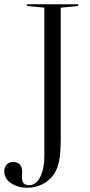

<svg xmlns="http://www.w3.org/2000/svg" viewBox="-74 -710 424 901"><path d="M63 159Q29 159 29 124L30 95Q30 74 19 62Q8 50 -12 50Q-31 50 -42.5 62Q-54 74 -54 94Q-54 127 -23 149Q8 171 55 171Q92 171 125 154.5Q158 138 178 109Q196 83 203.5 45.5Q211 8 211 -57V-674L293 -682V-690H52V-682L134 -674V20Q134 83 114.5 121Q95 159 63 159Z"/></svg>

Font: Libre Caslon Display
Style: Regular
Weight: 400
Designer: Pablo Impallari, Rodrigo Fuenzalida
Foundry: Pablo Impallari, Rodrigo Fuenzalida
Version: Version 1.100; ttfautohint (v1.6) -l 8 -r 50 -G 200 -x 14 -D